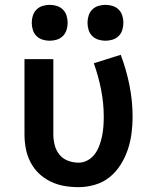

<svg xmlns="http://www.w3.org/2000/svg" viewBox="-20 -764 640 792"><path d="M304 8Q274 8 245 3Q216 -2 189 -15Q162 -28 140.5 -48.5Q119 -69 105.5 -95.5Q92 -122 86.5 -151Q81 -180 81 -210V-520H200V-210Q200 -188 205.5 -166Q211 -144 225 -126.5Q239 -109 260.5 -101Q282 -93 304 -93Q324 -93 342 -103Q360 -113 371.5 -129Q383 -145 390 -164Q397 -183 401 -202.5Q405 -222 406.5 -242Q408 -262 408 -282Q408 -339 397 -394.5Q386 -450 367 -503L478 -538Q501 -477 514 -412.5Q527 -348 527 -282Q527 -248 522.5 -213.5Q518 -179 507 -146.5Q496 -114 477.5 -84.5Q459 -55 432.5 -33.5Q406 -12 372 -2Q338 8 304 8ZM415 -596Q400 -596 385.5 -600.5Q371 -605 360.5 -615.5Q350 -626 345.5 -640.5Q341 -655 341 -670Q341 -685 345.5 -699.5Q350 -714 360.5 -724.5Q371 -735 385.5 -739.5Q400 -744 415 -744Q430 -744 444.5 -739.5Q459 -735 469.5 -724.5Q480 -714 484.5 -699.5Q489 -685 489 -670Q489 -655 484.5 -640.5Q480 -626 469.5 -615.5Q459 -605 444.5 -600.5Q430 -596 415 -596ZM185 -596Q170 -596 155.5 -600.5Q141 -605 130.5 -615.5Q120 -626 115.5 -640.5Q111 -655 111 -670Q111 -685 115.5 -699.5Q120 -714 130.5 -724.5Q141 -735 155.5 -739.5Q170 -744 185 -744Q200 -744 214.5 -739.5Q229 -735 239.5 -724.5Q250 -714 254.5 -699.5Q259 -685 259 -670Q259 -655 254.5 -640.5Q250 -626 239.5 -615.5Q229 -605 214.5 -600.5Q200 -596 185 -596Z"/></svg>

Font: Iosevka Extended
Style: Bold
Weight: 700
Width: 7
Monospace: yes
Designer: Belleve Invis
Foundry: Belleve Invis
Version: Version 32.5.0; ttfautohint (v1.8.4)